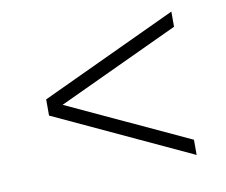

<svg xmlns="http://www.w3.org/2000/svg" viewBox="-56 -589 657 559"><g transform="rotate(-10 272.5 -310.0)"><path d="M482.9 -98.1 79.6 -285.6V-333.5L482.9 -522V-477.1L124 -309.6L482.9 -143.1Z"/></g></svg>

Font: Elstob 14pt
Style: Italic
Weight: 400
Italic angle: -20°
Designer: Peter S. Baker
Version: Version 1.015